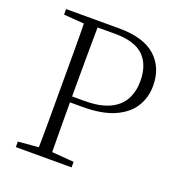

<svg xmlns="http://www.w3.org/2000/svg" viewBox="-130 -834 889 945"><g transform="rotate(20 314.0 -361.5)"><path d="M56 0V-29L188 -40H209L348 -29V0ZM162 0Q164 -83 164 -166Q164 -249 164 -333V-390Q164 -474 164 -557.5Q164 -641 162 -723H233Q232 -641 231.5 -557.5Q231 -474 231 -390V-320Q231 -244 231.5 -163.5Q232 -83 233 0ZM198 -298V-329H295Q376 -329 426 -352.5Q476 -376 498.5 -418Q521 -460 521 -514Q521 -600 474 -645.5Q427 -691 325 -691H198V-723H334Q462 -723 525 -666.5Q588 -610 588 -514Q588 -453 557.5 -404Q527 -355 462.5 -326.5Q398 -298 297 -298ZM56 -694V-723H198V-684H188Z"/></g></svg>

Font: Noto Serif KR
Style: Regular
Weight: 200
Designer: Ryoko NISHIZUKA 西塚涼子 (kana & ideographs); Frank Grießhammer (Latin, Greek & Cyrillic); Wenlong ZHANG 张文龙 (bopomofo); San
Foundry: Adobe
Version: Version 2.001;hotconv 1.1.0;makeotfexe 2.6.0